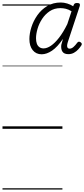

<svg xmlns="http://www.w3.org/2000/svg" viewBox="-20 -1030 674 1535"><path d="M313 -596Q268 -596 241.5 -629Q215 -662 215 -718Q215 -762 231 -812.5Q247 -863 278.5 -908Q310 -953 357 -981.5Q404 -1010 466 -1010Q491 -1010 517.5 -1002Q544 -994 565 -980L570 -992Q574 -1000 579.5 -1003Q585 -1006 596 -1006Q612 -1006 616.5 -1000Q621 -994 618 -983L522 -693Q517 -677 516.5 -665.5Q516 -654 521 -647.5Q526 -641 536 -641Q552 -641 567 -654Q582 -667 598 -689Q603 -695 608.5 -696.5Q614 -698 623 -693Q632 -687 633.5 -681Q635 -675 631 -668Q621 -652 606 -635.5Q591 -619 571 -608Q551 -597 527 -597Q492 -597 479 -617.5Q466 -638 470 -671Q474 -685 477 -696Q480 -707 483 -719Q439 -654 396 -625Q353 -596 313 -596ZM268 -724Q268 -699 274.5 -681Q281 -663 295 -653Q309 -643 328 -643Q356 -643 387.5 -664.5Q419 -686 452.5 -729Q486 -772 518 -837L552 -940Q527 -955 505.5 -960Q484 -965 463 -965Q414 -965 377.5 -940.5Q341 -916 316.5 -878.5Q292 -841 280 -799.5Q268 -758 268 -724ZM0 475H479V485H0ZM0 -20H479V0H0ZM0 -505H479V-500H0ZM0 -995H479V-985H0Z"/></svg>

Font: Playwrite SK Guides
Style: Regular
Weight: 400
Designer: Veronika Burian, José Scaglione
Foundry: TypeTogether
Version: Version 1.003